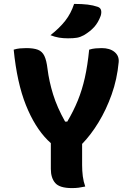

<svg xmlns="http://www.w3.org/2000/svg" viewBox="-20 -954 690 982"><path d="M416 0Q397 4 382 6Q367 8 348 8Q285 8 262.5 -18Q240 -44 240 -90V-222Q232 -229 224 -237Q158 -303 112.5 -416.5Q67 -530 50 -700Q66 -705 82 -706.5Q98 -708 114 -708Q152 -708 174 -699.5Q196 -691 207 -668Q218 -645 223 -602Q231 -538 251.5 -471.5Q272 -405 313 -332H324Q356 -386 378 -440Q400 -494 414 -556.5Q428 -619 436 -700Q452 -705 468 -706.5Q484 -708 500 -708Q542 -708 566 -688Q590 -668 587 -636Q579 -549 551 -470.5Q523 -392 483.5 -327.5Q444 -263 400 -218V-110Q400 -80 403.5 -52.5Q407 -25 416 0ZM359 -934Q400 -934 428.5 -930.5Q457 -927 480 -919Q494 -914 497 -901.5Q500 -889 495 -873Q482 -838 461.5 -815.5Q441 -793 409 -774Q391 -764 373.5 -761Q356 -758 328 -758Q303 -758 282 -761.5Q261 -765 238 -774Q284 -810 313.5 -847.5Q343 -885 359 -934Z"/></svg>

Font: Recursive Sn Csl St XBd
Style: Regular
Weight: 800
Version: Version 1.085;hotconv 1.1.0;makeotfexe 2.6.0; ttfautohint (v